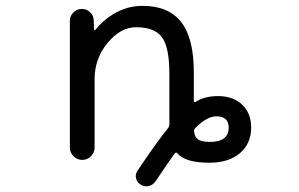

<svg xmlns="http://www.w3.org/2000/svg" viewBox="-20 -577 1040 667"><path d="M658.2 -131.8Q653.3 -127 654.3 -120.1Q656.2 -101.6 667 -93.8Q678.7 -84 709 -84Q774.4 -84 774.4 -133.8Q774.4 -153.3 763.7 -163.1Q752.9 -172.9 730.5 -172.9Q697.3 -171.9 658.2 -131.8ZM308.6 -64.5Q308.6 -46.9 295.9 -34.2Q283.2 -21.5 265.6 -21.5Q248 -21.5 235.4 -34.2Q222.7 -46.9 222.7 -64.5V-504.9Q222.7 -521.5 234.9 -533.7Q247.1 -545.9 263.7 -545.9Q281.2 -545.9 293.5 -534.2Q305.7 -522.5 305.7 -504.9L306.6 -474.6Q306.6 -473.6 308.1 -472.7Q309.6 -471.7 311.5 -473.6Q336.9 -505.9 374 -528.3Q420.9 -556.6 475.6 -556.6Q565.4 -556.6 609.4 -500.5Q653.3 -444.3 653.3 -326.2V-226.6Q653.3 -223.6 655.3 -222.7Q657.2 -221.7 659.2 -222.7Q690.4 -243.2 737.3 -243.2Q790 -243.2 821.3 -213.4Q852.5 -183.6 852.5 -133.8Q852.5 -78.1 813.5 -44.9Q774.4 -11.7 707 -11.7Q624 -11.7 596.7 -43.9Q591.8 -49.8 586.9 -43.9Q566.4 -15.6 520.5 52.7Q511.7 65.4 497.1 69.3Q492.2 70.3 488.3 70.3Q477.5 70.3 468.8 64.5Q456.1 56.6 452.6 42.5Q449.2 28.3 458 15.6Q523.4 -82 563.5 -131.8Q568.4 -137.7 568.4 -144.5V-320.3Q568.4 -413.1 542.5 -447.8Q516.6 -482.4 453.1 -482.4Q398.4 -482.4 353.5 -427.7Q308.6 -373 308.6 -301.8Z"/></svg>

Font: Rounded Mgen+ 2m regular
Style: Regular
Weight: 400
Designer: [Source Han Sans]
Ryoko NISHIZUKA  (kana & ideographs); Paul D. Hunt (Latin, Greek & Cyrillic); Wenlong ZHANG  (bopomofo
Version: Version 1.059.20150602